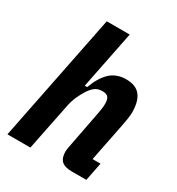

<svg xmlns="http://www.w3.org/2000/svg" viewBox="-176 -851 888 963"><g transform="rotate(30 267.5 -370.0)"><path d="M12 0 160 -740H293L226 -405H240Q263 -469 299 -503Q335 -537 391 -537Q447 -537 473 -504.5Q499 -472 499 -407Q499 -390 495 -366Q491 -342 488 -327L444 -106H490L469 0H385Q344 0 325.5 -17Q307 -34 307 -72Q307 -79 308.5 -87Q310 -95 311 -101L352 -314Q355 -330 357.5 -346Q360 -362 360 -377Q360 -403 350.5 -414.5Q341 -426 317 -426Q292 -426 275.5 -414Q259 -402 244 -379Q230 -357 218 -330.5Q206 -304 200 -273L145 0Z"/></g></svg>

Font: IBM Plex Sans Condensed
Style: Bold Italic
Weight: 700
Width: 3
Italic angle: -11.31°
Designer: Mike Abbink, Paul van der Laan, Pieter van Rosmalen
Foundry: Bold Monday
Version: Version 3.201